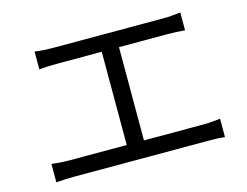

<svg xmlns="http://www.w3.org/2000/svg" viewBox="-89 -812 1178 915"><g transform="rotate(-15 500.0 -354.5)"><path d="M145 -669Q165 -666 189.5 -664.5Q214 -663 229 -663H779Q802 -663 824 -665Q846 -667 864 -669V-581Q845 -583 822.5 -584Q800 -585 779 -585H539V-125H833Q856 -125 876.5 -127Q897 -129 916 -131V-40Q896 -43 872 -43.5Q848 -44 833 -44H172Q152 -44 129.5 -43Q107 -42 84 -40V-131Q129 -125 172 -125H454V-585H229Q215 -585 189.5 -584Q164 -583 145 -581Z"/></g></svg>

Font: Source Han Sans SC
Style: Regular
Weight: 400
Designer: Ryoko NISHIZUKA 西塚涼子 (kana, bopomofo & ideographs); Paul D. Hunt (Latin, Greek & Cyrillic); Sandoll Communications 산돌커뮤니
Foundry: Adobe
Version: Version 2.002;hotconv 1.0.116;makeotfexe 2.5.65601; ttfautoh